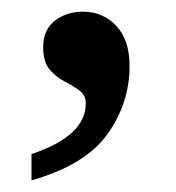

<svg xmlns="http://www.w3.org/2000/svg" viewBox="-20 -155 302 329"><path d="M34 109Q127 78 127 22Q127 8 116 0Q105 -8 90.5 -15.5Q76 -23 65 -36Q54 -49 54 -74Q54 -104 74 -119.5Q94 -135 122 -135Q156 -135 179 -111Q202 -87 202 -42Q202 22 164 75Q126 128 34 154Z"/></svg>

Font: Noto Serif Lao Medium
Style: Regular
Weight: 500
Designer: Monotype Design Team
Foundry: Monotype Imaging Inc.
Version: Version 2.003; ttfautohint (v1.8.4.7-5d5b)